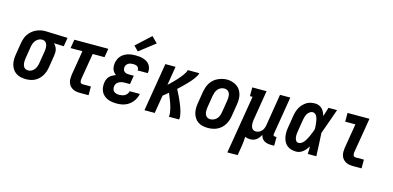

<svg xmlns="http://www.w3.org/2000/svg" viewBox="-84 -1307 4168 2038"><g transform="rotate(15 2000.0 -288.5)"><path d="M204 8Q175 8 147 1.5Q119 -5 96.5 -20Q74 -35 59 -58Q44 -81 37 -108Q30 -135 30.5 -164Q31 -193 36 -222L57 -352Q62 -377 70 -401Q78 -425 92.5 -446.5Q107 -468 127 -485.5Q147 -503 170.5 -514.5Q194 -526 218.5 -532Q243 -538 267 -538Q271 -538 275 -538Q279 -538 283 -538L520 -530L504 -434L395 -438Q408 -426 417 -411.5Q426 -397 430.5 -380Q435 -363 434.5 -344.5Q434 -326 431 -308L410 -178Q406 -153 398 -129Q390 -105 376.5 -83Q363 -61 343.5 -42.5Q324 -24 301 -12.5Q278 -1 253 3.5Q228 8 204 8ZM206 -88Q224 -88 242 -97.5Q260 -107 272 -122.5Q284 -138 290.5 -156.5Q297 -175 300 -193L321 -323Q323 -336 324.5 -348.5Q326 -361 325 -373.5Q324 -386 321 -397.5Q318 -409 311.5 -419Q305 -429 294.5 -435Q284 -441 272 -442H267Q265 -442 263.5 -442Q262 -442 261 -442Q243 -442 225 -432Q207 -422 195 -406.5Q183 -391 176.5 -373Q170 -355 167 -337L146 -207Q144 -193 143 -180Q142 -167 143 -154Q144 -141 148 -128.5Q152 -116 160 -106.5Q168 -97 180.5 -92.5Q193 -88 206 -88Z M800 0Q778 0 757 -3.5Q736 -7 718 -17Q700 -27 687 -42.5Q674 -58 667.5 -77.5Q661 -97 661 -119Q661 -141 664 -163L709 -434H579L595 -530H968L952 -434H822L774 -147Q773 -138 773 -129.5Q773 -121 775.5 -113.5Q778 -106 785 -101Q792 -96 800 -96H893V0Z M1205 8Q1178 8 1152 4.5Q1126 1 1103 -9Q1080 -19 1061.5 -35.5Q1043 -52 1032 -74.5Q1021 -97 1018.5 -123Q1016 -149 1020 -175Q1023 -193 1030.5 -211Q1038 -229 1051.5 -242.5Q1065 -256 1082.5 -265.5Q1100 -275 1118 -282Q1104 -292 1093.5 -305.5Q1083 -319 1077.5 -335Q1072 -351 1071.5 -369.5Q1071 -388 1074 -406Q1078 -426 1086.5 -446Q1095 -466 1110 -482Q1125 -498 1144.5 -509.5Q1164 -521 1184 -527Q1204 -533 1225 -535.5Q1246 -538 1266 -538Q1289 -538 1311 -535.5Q1333 -533 1353.5 -526.5Q1374 -520 1392 -508.5Q1410 -497 1422 -479.5Q1434 -462 1439 -440.5Q1444 -419 1440 -397Q1440 -395 1439.5 -393Q1439 -391 1439 -389H1327Q1327 -389 1327.5 -390Q1328 -391 1328 -392Q1330 -403 1325 -414Q1320 -425 1311 -431.5Q1302 -438 1290 -440Q1278 -442 1266 -442Q1253 -442 1240 -440Q1227 -438 1215 -431.5Q1203 -425 1194.5 -413.5Q1186 -402 1184 -390Q1182 -376 1185 -362.5Q1188 -349 1197.5 -340Q1207 -331 1220 -327.5Q1233 -324 1247 -324H1303L1287 -228H1231Q1221 -228 1210.5 -227Q1200 -226 1189 -223Q1178 -220 1168 -214.5Q1158 -209 1149.5 -201.5Q1141 -194 1136.5 -183.5Q1132 -173 1130 -163Q1128 -147 1132 -131.5Q1136 -116 1147 -106Q1158 -96 1173 -92Q1188 -88 1205 -88Q1220 -88 1236 -91Q1252 -94 1266.5 -102.5Q1281 -111 1291 -124.5Q1301 -138 1304 -154H1416Q1411 -131 1401 -108.5Q1391 -86 1375.5 -66.5Q1360 -47 1340 -32Q1320 -17 1297.5 -8Q1275 1 1251.5 4.5Q1228 8 1205 8ZM1277 -584 1227 -636 1386 -782 1450 -718Z M1507 0 1595 -530H1707L1673 -323Q1686 -334 1698 -346Q1710 -358 1722 -370Q1734 -382 1745.5 -394Q1757 -406 1768.5 -419Q1780 -432 1790.5 -445Q1801 -458 1811 -471.5Q1821 -485 1829.5 -499.5Q1838 -514 1841 -530H1968Q1965 -513 1955.5 -497.5Q1946 -482 1935.5 -467Q1925 -452 1913 -438Q1901 -424 1888.5 -410.5Q1876 -397 1863 -384Q1850 -371 1837 -358Q1824 -345 1810.5 -332.5Q1797 -320 1784 -308Q1793 -290 1802.5 -272Q1812 -254 1820.5 -235.5Q1829 -217 1837.5 -198.5Q1846 -180 1853.5 -161Q1861 -142 1868 -123Q1875 -104 1880 -84Q1885 -64 1888.5 -42.5Q1892 -21 1888 0H1776Q1779 -22 1776 -44Q1773 -66 1768 -86.5Q1763 -107 1756.5 -127.5Q1750 -148 1742.5 -167.5Q1735 -187 1727 -206.5Q1719 -226 1711 -246Q1697 -234 1682 -222Q1667 -210 1653 -199L1620 0Z M2205 8Q2176 8 2148 2Q2120 -4 2097 -19.5Q2074 -35 2059 -58Q2044 -81 2037 -108Q2030 -135 2030.5 -164Q2031 -193 2036 -222L2057 -352Q2062 -377 2070 -401.5Q2078 -426 2092.5 -448.5Q2107 -471 2127.5 -489Q2148 -507 2172 -518Q2196 -529 2221 -535Q2246 -541 2271 -541Q2300 -541 2327.5 -533Q2355 -525 2378 -510Q2401 -495 2416 -472Q2431 -449 2438 -422Q2445 -395 2444.5 -366Q2444 -337 2439 -308L2418 -178Q2414 -153 2405.5 -128.5Q2397 -104 2382.5 -81.5Q2368 -59 2348 -41Q2328 -23 2304 -12Q2280 -1 2254.5 3.5Q2229 8 2205 8ZM2207 -88Q2226 -88 2245 -96.5Q2264 -105 2277.5 -120.5Q2291 -136 2298 -155Q2305 -174 2308 -193L2329 -323Q2331 -337 2332 -350.5Q2333 -364 2332 -377Q2331 -390 2326.5 -402.5Q2322 -415 2313.5 -424Q2305 -433 2292.5 -437.5Q2280 -442 2266 -442Q2247 -442 2228.5 -433Q2210 -424 2197 -408.5Q2184 -393 2177.5 -374.5Q2171 -356 2167 -337L2146 -207Q2144 -193 2143 -179.5Q2142 -166 2143 -153Q2144 -140 2148.5 -128Q2153 -116 2161 -106.5Q2169 -97 2181 -92.5Q2193 -88 2207 -88Z M2473 205 2579 -434H2550V-530H2707L2654 -207Q2652 -194 2651 -180.5Q2650 -167 2650.5 -154.5Q2651 -142 2654.5 -130Q2658 -118 2664.5 -108Q2671 -98 2682.5 -93Q2694 -88 2707 -88Q2725 -88 2741.5 -95.5Q2758 -103 2770 -116.5Q2782 -130 2788.5 -146.5Q2795 -163 2798 -180L2855 -530H2968L2899 -111Q2898 -107 2898.5 -102Q2899 -97 2902 -94Q2905 -91 2909.5 -89.5Q2914 -88 2918 -88H2935V8H2902Q2882 8 2862 4.5Q2842 1 2825 -9.5Q2808 -20 2797.5 -36.5Q2787 -53 2784 -72Q2776 -56 2764.5 -40.5Q2753 -25 2738 -13.5Q2723 -2 2705 3Q2687 8 2670 8Q2655 8 2640.5 5Q2626 2 2613 -3Q2613 23 2610 49.5Q2607 76 2603 102L2586 205Z M3176 8Q3149 8 3122 1Q3095 -6 3075 -22.5Q3055 -39 3043 -62.5Q3031 -86 3026 -112.5Q3021 -139 3022 -167Q3023 -195 3028 -222L3049 -352Q3053 -376 3060 -399Q3067 -422 3079 -443.5Q3091 -465 3108.5 -483.5Q3126 -502 3147 -515Q3168 -528 3192 -533Q3216 -538 3239 -538Q3262 -538 3282.5 -529.5Q3303 -521 3317.5 -506Q3332 -491 3341.5 -471.5Q3351 -452 3357 -431Q3365 -456 3372.5 -480.5Q3380 -505 3388 -530H3482Q3457 -461 3433.5 -392Q3410 -323 3384 -254Q3388 -191 3390.5 -127.5Q3393 -64 3396 0H3302Q3303 -21 3303.5 -42Q3304 -63 3304 -84Q3293 -66 3280 -50Q3267 -34 3250.5 -20.5Q3234 -7 3215 0.5Q3196 8 3176 8ZM3176 -88Q3191 -88 3204 -95.5Q3217 -103 3227.5 -114Q3238 -125 3246 -138Q3254 -151 3261 -164Q3268 -177 3274 -190.5Q3280 -204 3285.5 -217.5Q3291 -231 3296.5 -244.5Q3302 -258 3306 -272Q3306 -285 3305.5 -297.5Q3305 -310 3303.5 -322.5Q3302 -335 3300.5 -347.5Q3299 -360 3296.5 -372.5Q3294 -385 3290 -396.5Q3286 -408 3279.5 -418Q3273 -428 3262.5 -435Q3252 -442 3239 -442Q3222 -442 3206.5 -431Q3191 -420 3181.5 -404Q3172 -388 3167 -371Q3162 -354 3159 -337L3138 -207Q3136 -195 3134.5 -183Q3133 -171 3133 -158.5Q3133 -146 3135 -134.5Q3137 -123 3141.5 -112.5Q3146 -102 3155 -95Q3164 -88 3176 -88Z M3800 0Q3778 0 3757 -3.5Q3736 -7 3718 -17Q3700 -27 3687 -42.5Q3674 -58 3667.5 -77.5Q3661 -97 3661 -119Q3661 -141 3664 -163L3709 -434H3597V-530H3838L3774 -147Q3773 -138 3773 -129.5Q3773 -121 3775.5 -113.5Q3778 -106 3785 -101Q3792 -96 3800 -96H3893V0Z"/></g></svg>

Font: Iosevka Curly Slab Oblique
Style: Bold
Weight: 700
Italic angle: -9°
Monospace: yes
Designer: Belleve Invis
Foundry: Belleve Invis
Version: Version 11.1.0; ttfautohint (v1.8.3)